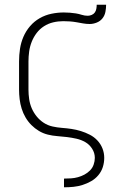

<svg xmlns="http://www.w3.org/2000/svg" viewBox="-20 -581 540 816"><path d="M252 215V178H253Q268 178 282.5 177Q297 176 311.5 172Q326 168 339 161Q352 154 362.5 143.5Q373 133 378 118.5Q383 104 383 90Q383 69 371.5 51Q360 33 342.5 23Q325 13 305 8.5Q285 4 264.5 1.5Q244 -1 223.5 -2.5Q203 -4 183 -9Q163 -14 145.5 -24.5Q128 -35 113.5 -49.5Q99 -64 88.5 -82Q78 -100 72 -119.5Q66 -139 63.5 -159.5Q61 -180 61 -200V-320Q61 -347 65 -373.5Q69 -400 79.5 -424.5Q90 -449 107.5 -469.5Q125 -490 148.5 -503.5Q172 -517 198.5 -522.5Q225 -528 251 -528Q264 -528 277 -527Q290 -526 302.5 -524Q315 -522 327.5 -518Q340 -514 353 -514Q361 -514 369.5 -517.5Q378 -521 383 -528Q388 -535 389.5 -544Q391 -553 391 -561H431Q431 -546 428 -530.5Q425 -515 415.5 -503Q406 -491 391 -485Q376 -479 361 -479Q347 -479 333 -481.5Q319 -484 305 -486.5Q291 -489 277 -490Q263 -491 249 -491Q227 -491 206 -486Q185 -481 167 -469.5Q149 -458 136 -441Q123 -424 115 -404Q107 -384 104 -362.5Q101 -341 101 -320V-200Q101 -180 104 -159.5Q107 -139 115 -120.5Q123 -102 136 -86Q149 -70 166 -59Q183 -48 203 -43.5Q223 -39 243.5 -37.5Q264 -36 284 -33Q304 -30 323.5 -24Q343 -18 361.5 -8.5Q380 1 394 16Q408 31 415.5 50Q423 69 423 90Q423 110 417 129Q411 148 398 163.5Q385 179 367.5 189Q350 199 331 205Q312 211 292.5 213Q273 215 253 215Z"/></svg>

Font: Iosevka SS04 Extralight
Style: Regular
Weight: 200
Monospace: yes
Designer: Belleve Invis
Foundry: Belleve Invis
Version: Version 19.0.0; ttfautohint (v1.8.4)